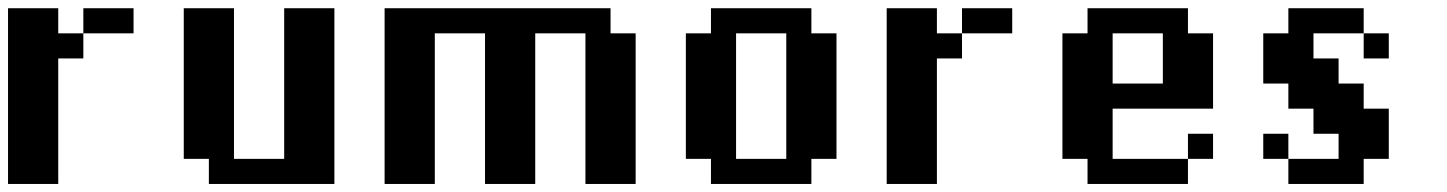

<svg xmlns="http://www.w3.org/2000/svg" viewBox="-20 -458 3602 478"><path d="M125 -437.5H0V0H125V-312.5H187.5V-375H125ZM187.5 -437.5V-375H312.5V-437.5Z M812.5 0V-437.5H687.5V-62.5H562.5V-437.5H437.5V-62.5H500V0Z M1562.5 0V-375H1500V-437.5H937.5V0H1062.5V-375H1187.5V0H1312.5V-375H1437.5V0Z M2000 0V-62.5H2062.5V-375H2000V-437.5H1750V-375H1687.5V-62.5H1750V0ZM1812.5 -62.5V-375H1937.5V-62.5Z M2312.5 -437.5H2187.5V0H2312.5V-312.5H2375V-375H2312.5ZM2375 -437.5V-375H2500V-437.5Z M2937.5 -62.5H2750V-187.5H3000V-375H2937.5V-437.5H2687.5V-375H2625V-62.5H2687.5V0H2937.5ZM2750 -250V-375H2875V-250ZM3000 -62.5V-125H2937.5V-62.5Z M3375 0V-62.5H3437.5V-187.5H3375V-250H3312.5V-312.5H3250V-375H3375V-437.5H3187.5V-375H3125V-250H3187.5V-187.5H3250V-125H3312.5V-62.5H3187.5V0ZM3437.5 -312.5V-375H3375V-312.5ZM3187.5 -125H3125V-62.5H3187.5Z"/></svg>

Font: Chicago Kare
Style: Regular
Weight: 400
Designer: Duane King
Version: Version 1.001;hotconv 1.0.109;makeotfexe 2.5.65596